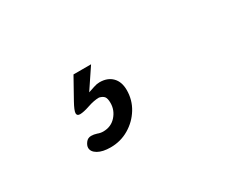

<svg xmlns="http://www.w3.org/2000/svg" viewBox="-46 -151 646 526"><g transform="rotate(-30 277.0 112.0)"><path d="M189.9 224.1Q165 224.1 150.1 215.6Q135.3 207 135.3 194.3Q135.3 187 141.6 178.5Q147.9 169.9 158.7 169.9Q167 169.9 176.3 172.9Q185.1 176.3 193.8 176.3Q218.8 176.3 234.4 158.7Q250 141.1 250 118.2Q250 104 245.4 98.1Q240.7 92.3 230 89.8Q213.9 89.8 193.8 96.7Q173.8 103.5 162.6 103.5Q152.8 103.5 152.8 95.2Q152.8 86.9 165.5 64L201.2 0H256.8L213.9 64L233.4 57.6Q243.2 54.2 252 54.2Q276.9 54.2 291.5 68.8Q306.2 83.5 306.2 109.9Q306.2 141.1 290.3 167Q274.4 192.9 248 208.5Q221.7 224.1 189.9 224.1Z"/></g></svg>

Font: Damion
Style: Regular
Weight: 400
Designer: Vernon Adams
Foundry: Vernon Adams
Version: Version 1.100; ttfautohint (v1.8.4.7-5d5b)